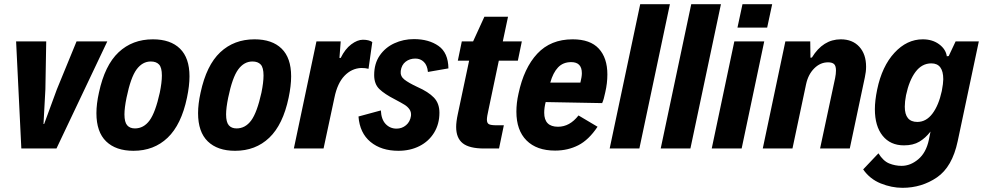

<svg xmlns="http://www.w3.org/2000/svg" viewBox="-20 -710 4700 918"><path d="M57 -512H201L197 -283L188 -117H191L252 -283L346 -512H493L250 0H82Z M441 -169Q441 -213 453 -267Q481 -398 547 -460Q613 -522 711 -522Q795 -522 840.5 -477.5Q886 -433 886 -345Q886 -300 874 -243Q847 -114 781.5 -51.5Q716 11 618 11Q534 11 487.5 -34Q441 -79 441 -169ZM744 -267Q754 -316 754 -349Q754 -387 740.5 -401.5Q727 -416 701 -416Q661 -416 633 -378Q605 -340 585 -243Q575 -194 575 -163Q575 -126 588 -111Q601 -96 625 -96Q667 -96 695 -134Q723 -172 744 -267Z M927 -169Q927 -213 939 -267Q967 -398 1033 -460Q1099 -522 1197 -522Q1281 -522 1326.5 -477.5Q1372 -433 1372 -345Q1372 -300 1360 -243Q1333 -114 1267.5 -51.5Q1202 11 1104 11Q1020 11 973.5 -34Q927 -79 927 -169ZM1230 -267Q1240 -316 1240 -349Q1240 -387 1226.5 -401.5Q1213 -416 1187 -416Q1147 -416 1119 -378Q1091 -340 1071 -243Q1061 -194 1061 -163Q1061 -126 1074 -111Q1087 -96 1111 -96Q1153 -96 1181 -134Q1209 -172 1230 -267Z M1493 -512H1609L1603 -433H1609Q1630 -476 1659.5 -498Q1689 -520 1715 -520Q1744 -520 1760 -509L1742 -381Q1728 -385 1707 -385Q1661 -383 1627 -347.5Q1593 -312 1579 -243L1527 0H1385Z M1694 -153 1801 -182Q1803 -139 1824 -117Q1845 -95 1876 -95Q1902 -95 1921.5 -111.5Q1941 -128 1945 -156Q1947 -174 1938 -187Q1929 -200 1914.5 -209Q1900 -218 1868 -235Q1819 -260 1794 -284Q1769 -308 1769 -351Q1769 -406 1795.5 -444.5Q1822 -483 1865.5 -503Q1909 -523 1959 -523Q2030 -523 2076.5 -490.5Q2123 -458 2124 -383L2026 -366Q2023 -398 2006.5 -414Q1990 -430 1966 -430Q1939 -430 1919.5 -415Q1900 -400 1896 -371Q1893 -346 1913 -330Q1933 -314 1976 -294Q2028 -271 2054.5 -243.5Q2081 -216 2081 -171Q2081 -117 2055.5 -75.5Q2030 -34 1985.5 -11.5Q1941 11 1885 11Q1803 11 1751.5 -31.5Q1700 -74 1694 -153Z M2161 -103Q2161 -128 2169 -165L2223 -420H2169L2188 -512H2242L2296 -630H2409L2384 -512H2475L2456 -420H2365L2316 -187Q2308 -152 2308 -138Q2308 -121 2318 -116Q2328 -111 2354 -111H2389L2366 0H2295Q2224 0 2192.5 -25Q2161 -50 2161 -103Z M2884 -354Q2884 -312 2874 -269Q2867 -234 2859 -217L2589 -222Q2582 -195 2582 -171Q2582 -104 2648 -104Q2704 -104 2746 -158L2837 -104Q2795 -41 2745 -15.5Q2695 10 2634 10Q2546 10 2497.5 -38.5Q2449 -87 2449 -176Q2449 -218 2459 -262Q2485 -385 2549 -453.5Q2613 -522 2718 -522Q2802 -522 2843 -477.5Q2884 -433 2884 -354ZM2611 -315H2755Q2762 -343 2762 -360Q2762 -413 2711 -413Q2672 -413 2648 -387.5Q2624 -362 2611 -315Z M3041 -690H3183L3037 0H2895Z M3285 -690H3427L3281 0H3139Z M3530 -690H3672L3648 -578H3506ZM3491 -512H3634L3526 0H3383Z M3735 -512H3854L3855 -434L3862 -435Q3915 -522 4000 -522Q4056 -522 4088.5 -486.5Q4121 -451 4121 -391Q4121 -367 4115 -340L4043 0H3901L3973 -337Q3977 -357 3977 -373Q3977 -395 3968 -403.5Q3959 -412 3939 -412Q3902 -412 3873 -383Q3844 -354 3834 -307L3769 0H3627Z M4660 -512 4559 -35Q4533 88 4460 138Q4387 188 4295 188Q4243 188 4191 167Q4139 146 4107 100L4180 23Q4203 60 4231.5 71.5Q4260 83 4291 83Q4333 83 4370.5 51.5Q4408 20 4421 -41L4429 -81Q4405 -50 4375.5 -32.5Q4346 -15 4302 -15Q4237 -15 4200 -61Q4163 -107 4163 -188Q4163 -229 4174 -282Q4197 -393 4256.5 -457.5Q4316 -522 4392 -522Q4438 -522 4470 -498.5Q4502 -475 4507 -441L4516 -442L4549 -512ZM4490 -331Q4490 -407 4433 -407Q4388 -407 4357.5 -366.5Q4327 -326 4312 -255Q4306 -224 4306 -200Q4306 -127 4366 -127Q4408 -127 4438 -166.5Q4468 -206 4483 -275Q4490 -312 4490 -331Z"/></svg>

Font: Decalotype
Style: Bold Italic
Weight: 700
Italic angle: -12°
Designer: Alfredo Marco Pradil
Foundry: Alfredo Marco Pradil
Version: Version 1.0